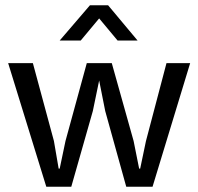

<svg xmlns="http://www.w3.org/2000/svg" viewBox="-20 -710 752 730"><path d="M11 -470H105L185 -174L203 -69H207L229 -174L310 -470H405L488 -174L509 -69H513L535 -174L613 -470H703L560 0H460L380 -288L357 -404L333 -288L251 0H156ZM503 -556H427L357 -640L287 -556H207L322 -690H391Z"/></svg>

Font: Ek Mukta
Style: Regular
Weight: 400
Designer: Girish Dalvi and Yashodeep Gholap
Foundry: Ek Type
Version: Version 2.538;PS 1.001;hotconv 16.6.51;makeotf.lib2.5.65220;